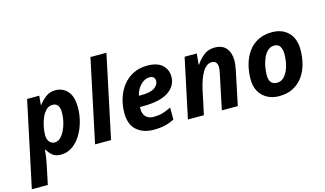

<svg xmlns="http://www.w3.org/2000/svg" viewBox="-141 -1113 2888 1706"><g transform="rotate(-15 1302.5 -260.0)"><path d="M-33 240 134 -546H246L238 -463H242Q268 -498 306 -527Q344 -556 397 -556Q436 -556 471.5 -536.5Q507 -517 529 -473.5Q551 -430 551 -357Q551 -291 533 -225.5Q515 -160 482 -107Q449 -54 402.5 -22Q356 10 298 10Q248 10 221 -13Q194 -36 174 -70H170Q167 -30 162 3Q157 36 149 74L114 240ZM273 -109Q300 -109 323.5 -130.5Q347 -152 364.5 -187Q382 -222 392 -265Q402 -308 402 -351Q402 -437 338 -437Q302 -437 277 -411Q252 -385 236 -346Q220 -307 212.5 -266Q205 -225 205 -195Q205 -156 223.5 -132.5Q242 -109 273 -109Z M613 0 774 -760H921L760 0Z M1152 10Q1056 10 996 -42Q936 -94 936 -201Q936 -270 955.5 -333.5Q975 -397 1013.5 -447Q1052 -497 1109 -526.5Q1166 -556 1241 -556Q1332 -556 1378 -514Q1424 -472 1424 -407Q1424 -321 1346.5 -269Q1269 -217 1110 -217H1085Q1084 -211 1084 -206.5Q1084 -202 1084 -197Q1084 -153 1109 -127Q1134 -101 1181 -101Q1224 -101 1259 -110.5Q1294 -120 1342 -143V-32Q1299 -11 1254.5 -0.5Q1210 10 1152 10ZM1101 -316H1123Q1208 -316 1245.5 -342.5Q1283 -369 1283 -404Q1283 -450 1232 -450Q1204 -450 1177.5 -433Q1151 -416 1130.5 -386Q1110 -356 1101 -316Z M1583 -546H1695L1685 -445H1689Q1721 -494 1762.5 -525Q1804 -556 1861 -556Q1931 -556 1966.5 -513.5Q2002 -471 2002 -399Q2002 -366 1991 -311L1926 0H1779L1846 -319Q1854 -356 1854 -377Q1854 -437 1801 -437Q1776 -437 1754.5 -420.5Q1733 -404 1716 -375Q1699 -346 1685.5 -308Q1672 -270 1662 -226L1614 0H1467Z M2306 10Q2245 10 2197.5 -15.5Q2150 -41 2123.5 -88Q2097 -135 2097 -200Q2097 -272 2115 -336.5Q2133 -401 2169 -450.5Q2205 -500 2259.5 -528Q2314 -556 2387 -556Q2482 -556 2538 -499Q2594 -442 2594 -340Q2594 -271 2577 -208Q2560 -145 2524.5 -96Q2489 -47 2434.5 -18.5Q2380 10 2306 10ZM2318 -110Q2359 -110 2387.5 -143Q2416 -176 2431 -228.5Q2446 -281 2446 -340Q2446 -381 2430.5 -408.5Q2415 -436 2376 -436Q2343 -436 2318 -413.5Q2293 -391 2277 -355Q2261 -319 2253 -278Q2245 -237 2245 -200Q2245 -110 2318 -110Z"/></g></svg>

Font: BC Sans
Style: Bold Italic
Weight: 700
Italic angle: -12°
Designer: Monotype Design Team
Province of B.C.
Foundry: Monotype Imaging Inc.
Version: Version 2.000;GOOG;noto-source:20170915:90ef993387c0